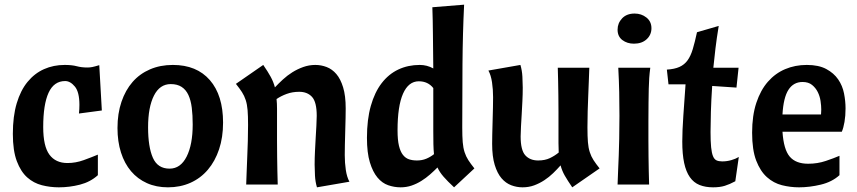

<svg xmlns="http://www.w3.org/2000/svg" viewBox="-20 -790 3671 822"><path d="M35 -217Q35 -292 51.5 -347.5Q68 -403 98 -439.5Q128 -476 168.5 -494Q209 -512 257 -512Q288 -512 308.5 -506.5Q329 -501 354 -501Q365 -501 375 -503Q385 -505 405 -511L416 -317L318 -304Q319 -314 319.5 -322.5Q320 -331 320 -341Q320 -396 300.5 -419.5Q281 -443 259 -443Q211 -443 188 -393Q165 -343 165 -246Q165 -164 191.5 -128Q218 -92 269 -92Q304 -92 338.5 -104.5Q373 -117 399 -128V-40Q367 -11 322.5 0.5Q278 12 232 12Q195 12 159.5 3Q124 -6 96.5 -30.5Q69 -55 52 -100Q35 -145 35 -217Z M711 -430Q664 -430 639 -380.5Q614 -331 614 -245Q614 -161 634.5 -114.5Q655 -68 706 -68Q753 -68 779 -119.5Q805 -171 805 -257Q805 -297 801 -329Q797 -361 786.5 -383.5Q776 -406 757.5 -418Q739 -430 711 -430ZM483 -242Q483 -304 500 -354Q517 -404 547.5 -439Q578 -474 622 -493Q666 -512 720 -512Q822 -512 878.5 -447Q935 -382 935 -265Q935 -202 918 -151Q901 -100 870 -63.5Q839 -27 795.5 -7.5Q752 12 699 12Q649 12 609 -6Q569 -24 541 -57Q513 -90 498 -137Q483 -184 483 -242Z M1107 -512Q1127 -483 1139 -461Q1151 -439 1157 -416Q1172 -432 1191 -449.5Q1210 -467 1231.5 -480.5Q1253 -494 1278 -503Q1303 -512 1330 -512Q1355 -512 1378.5 -503Q1402 -494 1420 -473Q1438 -452 1449 -416Q1460 -380 1460 -326Q1460 -312 1459.5 -285Q1459 -258 1458 -227.5Q1457 -197 1456.5 -169Q1456 -141 1456 -126Q1456 -93 1460.5 -62.5Q1465 -32 1476 -12L1337 12Q1330 -11 1328.5 -38Q1327 -65 1327 -85Q1327 -113 1328.5 -142.5Q1330 -172 1331.5 -199.5Q1333 -227 1334.5 -251.5Q1336 -276 1336 -294Q1336 -353 1316 -375Q1296 -397 1261 -397Q1232 -397 1207.5 -388Q1183 -379 1164 -366Q1166 -347 1166 -324Q1166 -301 1166 -271Q1166 -225 1166 -188Q1166 -151 1166.5 -119Q1167 -87 1167.5 -58.5Q1168 -30 1169 0H1034Q1035 -24 1036 -54Q1037 -84 1038.5 -117.5Q1040 -151 1041 -186.5Q1042 -222 1042 -255Q1042 -294 1040 -318.5Q1038 -343 1032 -361.5Q1026 -380 1016 -395.5Q1006 -411 990 -431Z M1924 12Q1896 -14 1879 -33.5Q1862 -53 1853 -73Q1838 -58 1821 -43Q1804 -28 1784 -15.5Q1764 -3 1742 4.5Q1720 12 1695 12Q1668 12 1642 3Q1616 -6 1596 -30Q1576 -54 1563.5 -95Q1551 -136 1551 -200Q1551 -278 1567.5 -336.5Q1584 -395 1614 -434Q1644 -473 1685.5 -492.5Q1727 -512 1777 -512Q1808 -512 1835 -497Q1834 -578 1833.5 -640Q1833 -702 1831 -759L1967 -770Q1961 -648 1960 -513.5Q1959 -379 1959 -245Q1959 -206 1961 -181.5Q1963 -157 1969 -138.5Q1975 -120 1985 -104.5Q1995 -89 2011 -69ZM1765 -103Q1787 -103 1805 -110.5Q1823 -118 1838 -130Q1836 -149 1835.5 -173Q1835 -197 1835 -229V-413Q1812 -442 1773 -442Q1729 -442 1705.5 -389Q1682 -336 1682 -232Q1682 -191 1688 -166Q1694 -141 1705 -127Q1716 -113 1731 -108Q1746 -103 1765 -103Z M2430 12Q2410 -17 2398 -38Q2386 -59 2380 -82Q2365 -65 2348 -48.5Q2331 -32 2310.5 -18.5Q2290 -5 2267 3.5Q2244 12 2217 12Q2192 12 2168.5 3Q2145 -6 2127 -27Q2109 -48 2098 -84Q2087 -120 2087 -174Q2087 -187 2087.5 -214.5Q2088 -242 2089 -272.5Q2090 -303 2090.5 -331Q2091 -359 2091 -374Q2091 -407 2086.5 -437.5Q2082 -468 2071 -488L2208 -512Q2215 -489 2216.5 -462Q2218 -435 2218 -415Q2218 -386 2216.5 -357Q2215 -328 2213.5 -300.5Q2212 -273 2210.5 -248.5Q2209 -224 2209 -206Q2209 -147 2229 -125Q2249 -103 2284 -103Q2313 -103 2334 -113Q2355 -123 2372 -137Q2371 -155 2371 -177.5Q2371 -200 2371 -229Q2371 -275 2371 -312Q2371 -349 2370.5 -381Q2370 -413 2369.5 -441.5Q2369 -470 2368 -500H2503Q2502 -476 2501 -446Q2500 -416 2498.5 -382.5Q2497 -349 2496 -313.5Q2495 -278 2495 -245Q2495 -206 2497 -181.5Q2499 -157 2505 -138.5Q2511 -120 2521 -104.5Q2531 -89 2547 -69Z M2764 -500Q2761 -477 2759.5 -456Q2758 -435 2757.5 -409.5Q2757 -384 2756.5 -350.5Q2756 -317 2756 -271Q2756 -225 2756 -188Q2756 -151 2756.5 -119Q2757 -87 2757.5 -58.5Q2758 -30 2759 0H2624Q2625 -37 2626.5 -65Q2628 -93 2629 -124.5Q2630 -156 2631 -195.5Q2632 -235 2632 -294Q2632 -348 2631 -395.5Q2630 -443 2627 -500ZM2624 -663Q2624 -691 2643.5 -711.5Q2663 -732 2697 -732Q2726 -732 2747.5 -715Q2769 -698 2769 -669Q2769 -641 2748.5 -622Q2728 -603 2694 -603Q2665 -603 2644.5 -618.5Q2624 -634 2624 -663Z M2835 -492Q2868 -494 2889 -503.5Q2910 -513 2923.5 -531.5Q2937 -550 2946 -580Q2955 -610 2964 -652L3057 -679Q3048 -624 3043 -582Q3038 -540 3034 -500H3142L3133 -415L3029 -422Q3025 -362 3023.5 -311.5Q3022 -261 3022 -225Q3022 -184 3024.5 -159.5Q3027 -135 3032.5 -121.5Q3038 -108 3047.5 -103.5Q3057 -99 3072 -99Q3092 -99 3111 -104.5Q3130 -110 3143 -118L3128 -14Q3104 -1 3083 5.5Q3062 12 3033 12Q3000 12 2975 2Q2950 -8 2933.5 -31.5Q2917 -55 2909 -92.5Q2901 -130 2901 -184Q2901 -229 2905.5 -294Q2910 -359 2915 -429H2842Z M3330 -226Q3335 -150 3361 -119.5Q3387 -89 3440 -89Q3480 -89 3515.5 -101Q3551 -113 3574 -123V-40Q3542 -11 3494 0.5Q3446 12 3401 12Q3364 12 3328 3Q3292 -6 3263.5 -31.5Q3235 -57 3217.5 -102.5Q3200 -148 3200 -222Q3200 -295 3218 -349.5Q3236 -404 3267.5 -440Q3299 -476 3341.5 -494Q3384 -512 3434 -512Q3485 -512 3517.5 -494.5Q3550 -477 3568.5 -450Q3587 -423 3593.5 -390Q3600 -357 3600 -326Q3600 -294 3595.5 -268Q3591 -242 3584 -226ZM3416 -439Q3377 -439 3355.5 -405.5Q3334 -372 3330 -300H3495Q3495 -304 3495.5 -310Q3496 -316 3496 -321Q3496 -337 3493 -357.5Q3490 -378 3481 -396Q3472 -414 3456.5 -426.5Q3441 -439 3416 -439Z"/></svg>

Font: CantoraOne
Style: Regular
Weight: 400
Designer: Pablo Impallari, Rodrigo Fuenzalida
Foundry: Pablo Impallari
Version: Version 1.001; ttfautohint (v0.8) -G 200 -r 50